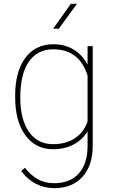

<svg xmlns="http://www.w3.org/2000/svg" viewBox="-20 -769 588 1002"><path d="M59.1 -269.5Q59.1 -396 112.3 -467Q165.5 -538.1 258.3 -538.1Q317.4 -538.1 363.3 -511Q409.2 -483.9 437 -431.6V-528.3H463.9V-9.3Q463.9 95.2 410.2 154.1Q356.4 212.9 264.2 212.9Q210.9 212.9 166.7 189.9Q122.6 167 91.3 124L109.9 106.4Q140.6 145.5 177.2 166.3Q213.9 187 263.2 187Q344.7 187 390.1 137.5Q435.5 87.9 437 -2.4V-83.5Q409.7 -38.6 363 -14.4Q316.4 9.8 257.3 9.8Q165.5 9.8 112.3 -63Q59.1 -135.7 59.1 -262.7ZM85.9 -259.3Q85.9 -146 130.9 -81.3Q175.8 -16.6 256.8 -16.6Q323.7 -16.6 370.6 -47.6Q417.5 -78.6 437 -134.8V-374.5Q394 -511.7 257.8 -511.7Q176.3 -511.7 131.1 -447.8Q85.9 -383.8 85.9 -259.3ZM349.6 -749H381.8L286.6 -619.1H257.3Z"/></svg>

Font: Roboto Thin
Style: Regular
Weight: 250
Designer: Google
Version: Version 2.134; 2016